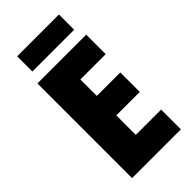

<svg xmlns="http://www.w3.org/2000/svg" viewBox="-274 -958 1024 1024"><g transform="rotate(-45 237.5 -446.5)"><path d="M405 -893H90V-778H405ZM432 0V-149H241V-296H418V-443H241V-567H432V-714H64V0Z"/></g></svg>

Font: Noto Sans Devanagari UI Condensed Black
Style: Regular
Weight: 900
Width: 3
Designer: Jelle Bosma - Monotype Design Team
Foundry: Monotype Imaging Inc.
Version: Version 2.004